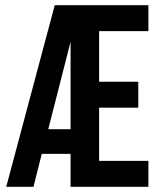

<svg xmlns="http://www.w3.org/2000/svg" viewBox="-20 -720 620 740"><path d="M252 0H552V-100H362V-305H513V-405H362V-600H552V-700H191L4 0H109L141 -127H252ZM166 -222 252 -559V-222Z"/></svg>

Font: Bebas Neue
Style: Bold
Weight: 700
Designer: Ryoichi Tsunekawa
Foundry: Ryoichi Tsunekawa
Version: Version 1.300